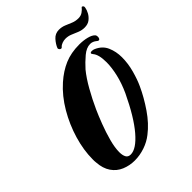

<svg xmlns="http://www.w3.org/2000/svg" viewBox="-213 -869 998 998"><g transform="rotate(-45 286.0 -370.0)"><path d="M192 10Q154 10 120.5 -4Q87 -18 66 -48.5Q45 -79 42 -126Q41 -132 41 -138Q41 -144 41 -150Q41 -216 62.5 -289Q84 -362 123 -428.5Q162 -495 215 -542Q259 -581 306 -601Q353 -621 414 -621Q444 -621 469.5 -614.5Q495 -608 506 -596Q511 -591 511 -581Q511 -575 508.5 -569.5Q506 -564 501 -564Q496 -564 491 -569Q474 -583 456 -583Q428 -583 399 -558.5Q370 -534 345 -506Q317 -472 288.5 -421.5Q260 -371 237 -320Q223 -289 206 -244.5Q189 -200 177 -155.5Q165 -111 165 -78Q165 -55 172.5 -41Q180 -27 199 -27Q240 -27 293.5 -89.5Q347 -152 404 -272Q427 -322 438 -369.5Q449 -417 449 -455Q449 -512 429 -535Q424 -542 424 -544Q424 -551 436 -551Q445 -551 454 -547Q493 -530 508.5 -494.5Q524 -459 524 -417Q524 -371 511 -324Q498 -277 483 -245Q457 -188 418 -131Q379 -74 332 -38Q303 -15 266 -2.5Q229 10 192 10ZM496 -663Q476 -663 457.5 -670.5Q439 -678 421.5 -685.5Q404 -693 384 -693Q372 -693 359.5 -688.5Q347 -684 340 -676Q337 -672 333 -672Q327 -672 323 -677.5Q319 -683 320 -687Q328 -708 346.5 -729Q365 -750 393 -750Q414 -750 432 -742.5Q450 -735 468 -727.5Q486 -720 507 -720Q526 -720 539 -729.5Q552 -739 558 -747Q560 -750 562 -750Q566 -750 569.5 -745.5Q573 -741 571 -734Q569 -720 560 -703.5Q551 -687 535.5 -675Q520 -663 496 -663Z"/></g></svg>

Font: Praise
Style: Regular
Weight: 400
Designer: Robert E. Leuschke
Foundry: Robert E. Leuschke
Version: Version 1.100; ttfautohint (v1.8.3)